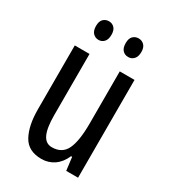

<svg xmlns="http://www.w3.org/2000/svg" viewBox="-179 -811 814 913"><g transform="rotate(30 228.0 -354.0)"><path d="M391 -537V0H326L317 -72H311Q294 -32 263.5 -11Q233 10 195 10Q122 10 92.5 -43.5Q63 -97 63 -187V-537H144V-202Q144 -131 160 -97Q176 -63 210 -63Q266 -63 288 -109Q310 -155 310 -251V-537ZM104 -668Q104 -694 116.5 -706Q129 -718 147 -718Q165 -718 177 -705.5Q189 -693 189 -668Q189 -642 177 -629Q165 -616 147 -616Q129 -616 116.5 -629Q104 -642 104 -668ZM267 -668Q267 -694 279.5 -706Q292 -718 310 -718Q328 -718 340.5 -705.5Q353 -693 353 -668Q353 -642 340.5 -629Q328 -616 310 -616Q291 -616 279 -629Q267 -642 267 -668Z"/></g></svg>

Font: Noto Sans Tamil ExtraCondensed
Style: Regular
Weight: 400
Width: 2
Designer: Jelle Bosma - Monotype Design Team
Foundry: Monotype Imaging Inc.
Version: Version 2.004; ttfautohint (v1.8.4.7-5d5b)